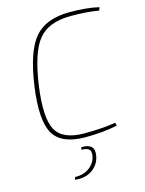

<svg xmlns="http://www.w3.org/2000/svg" viewBox="-136 -783 831 1097"><g transform="rotate(-15 279.5 -234.5)"><path d="M474 -24 479 -6Q396 12 290 12Q148 12 101.5 -68.5Q55 -149 83 -347Q111 -544 178 -623Q245 -702 386 -702Q487 -702 559 -685L552 -667Q479 -679 387 -679Q255 -679 195 -605.5Q135 -532 108 -343Q82 -157 121.5 -84Q161 -11 289 -11Q396 -11 474 -24ZM248 75 251 61Q291 59 309 75.5Q327 92 321 128Q313 179 271 209Q229 239 168 231L173 216Q224 218 259 191Q294 164 300 124Q304 97 292.5 86.5Q281 76 248 75Z"/></g></svg>

Font: Ezarion Thin
Style: Italic
Weight: 250
Italic angle: -8°
Designer: Natanael Gama
Version: Version 1.001;PS 001.001;hotconv 1.0.70;makeotf.lib2.5.58329